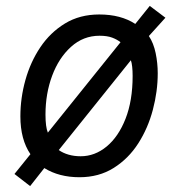

<svg xmlns="http://www.w3.org/2000/svg" viewBox="-20 -592 603 650"><path d="M82 38 29 -3 83 -70Q49 -120 49 -198Q49 -260 66 -321Q83 -382 116.5 -432Q150 -482 200 -512.5Q250 -543 316 -543Q389 -543 438 -511L487 -572L540 -532L484 -470Q500 -446 507 -412Q514 -378 514 -344Q514 -283 497.5 -220.5Q481 -158 448 -106.5Q415 -55 365 -23.5Q315 8 249 8Q180 8 130 -23ZM142 -143 388 -449Q377 -458 360 -464.5Q343 -471 317 -471Q262 -471 220.5 -433.5Q179 -396 156.5 -335.5Q134 -275 134 -204Q134 -162 142 -143ZM253 -63Q301 -63 341 -96Q381 -129 405 -190Q429 -251 429 -335Q429 -352 427.5 -366Q426 -380 423 -388L179 -84Q193 -74 212 -68.5Q231 -63 253 -63Z"/></svg>

Font: Manna Sans
Style: Italic
Weight: 400
Italic angle: -12°
Designer: Monotype Design Team
Foundry: Monotype Imaging Inc.
Version: Version 2.001.1; ttfautohint (v1.8.2)